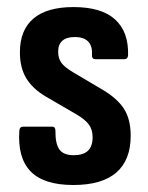

<svg xmlns="http://www.w3.org/2000/svg" viewBox="-20 -521 424 549"><path d="M189.6 8Q105.6 8 67.7 -30.7Q29.9 -69.5 35.3 -147.4Q36.2 -158.8 45.7 -158.8H129.1Q138.5 -158.8 138.5 -147.4Q138 -110.5 149.6 -93.9Q161.3 -77.2 190.7 -77.2Q218 -77.2 231.4 -89.9Q244.8 -102.5 244.8 -128.8Q244.8 -149.9 234.5 -164.3Q224.2 -178.6 200.7 -192.7L112.3 -244.1Q73.8 -266.6 55.3 -296.9Q36.9 -327.2 36.9 -371.6Q36.9 -435 75.5 -467.9Q114 -500.8 190.1 -500.8Q270.6 -500.8 309.4 -465.1Q348.3 -429.4 346.2 -362.6Q345.2 -351.7 335.8 -351.7H252.9Q248 -351.7 245.2 -354.6Q242.5 -357.6 243 -365.1Q244.5 -389.3 232.1 -402.2Q219.7 -415.1 193.9 -415.1Q170.1 -415.1 158.2 -404.4Q146.3 -393.8 146.3 -373.6Q146.3 -353.9 155.6 -341.3Q164.9 -328.7 188.5 -314.6L273.9 -264.1Q315.9 -239.1 334.8 -209.4Q353.7 -179.7 353.7 -132.8Q353.7 -63.4 312.7 -27.7Q271.6 8 189.6 8Z"/></svg>

Font: Sofia Sans Condensed
Style: Regular
Weight: 400
Designer: Botio Nikoltchev, Ani Petrova
Foundry: lettersoup
Version: Version 4.100